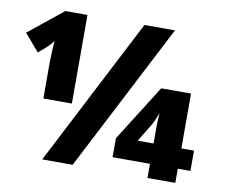

<svg xmlns="http://www.w3.org/2000/svg" viewBox="-84 -814 1099 913"><g transform="rotate(10 465.5 -357.0)"><path d="M267.1 -286.1H129.4V-460Q129.4 -477.5 131.3 -518.6Q133.3 -559.6 134.3 -565.9Q130.4 -557.6 117.9 -544.4Q105.5 -531.2 65.4 -497.1L-5.9 -580.1L160.2 -713.9H267.1ZM321.3 0H174.3L542 -713.9H689.5ZM816.9 -166.5H877.9V-68.4H816.9V0H682.6V-68.4H502V-160.2L672.9 -431.2H816.9ZM682.6 -166.5V-247.6Q682.6 -283.2 686 -313.5Q666 -263.2 655.8 -248.5L606 -166.5Z"/></g></svg>

Font: Open Sans Hebrew Extra Bold
Style: Regular
Weight: 800
Foundry: Ascender Corporation, Yanek Iontef
Version: Version 2.001;PS 002.001;hotconv 1.0.70;makeotf.lib2.5.58329